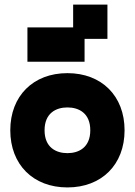

<svg xmlns="http://www.w3.org/2000/svg" viewBox="-20 -820 590 840"><path d="M275 0C425 0 525 -100 525 -250C525 -400 425 -500 275 -500C125 -500 25 -400 25 -250C25 -100 125 0 275 0ZM100 -550H350V-650H450V-800H300V-700H100ZM175 -250C175 -325 225 -350 275 -350C325 -350 375 -325 375 -250C375 -175 325 -150 275 -150C225 -150 175 -175 175 -250Z"/></svg>

Font: LS-VG5000 Bold
Style: Regular
Weight: 400
Designer: Justin Bihan, 2021
Foundry: Justin Bihan, 2021
Version: Version 1.000;Glyphs 3.1.2 (3151)